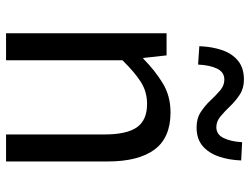

<svg xmlns="http://www.w3.org/2000/svg" viewBox="-118 -728 845 650"><g transform="rotate(90 305.0 -402.5)"><path d="M92.1 0V-543.4H167L175.7 -464.5H178.1Q216.8 -503.1 260.3 -529.9Q303.9 -556.8 360.1 -556.8Q445.8 -556.8 486 -502.4Q526.1 -448 526.1 -344.1V0H434.7V-332.4Q434.7 -408.5 410.5 -442.9Q386.3 -477.4 331.5 -477.4Q289.9 -477.4 257 -456.4Q224.2 -435.5 183.5 -394V0ZM410.4 -645Q380.3 -645 358.7 -659.2Q337.1 -673.3 319.6 -692Q302.1 -710.7 285.5 -724.9Q268.8 -739 249.1 -739Q224 -739 212 -714.7Q200.1 -690.5 198.1 -650.1L135.9 -654.3Q137.5 -697.6 149.3 -731.7Q161.1 -765.9 185.5 -785.6Q209.9 -805.3 248.8 -805.3Q278.5 -805.3 300 -791.1Q321.5 -777 339 -758.6Q356.5 -740.2 373.4 -726.1Q390.3 -711.9 410 -711.9Q434.6 -711.9 446.6 -736.2Q458.7 -760.5 460.9 -799.2L522.7 -796Q521.1 -753.3 509 -719.2Q497 -685.1 473.2 -665Q449.3 -645 410.4 -645Z"/></g></svg>

Font: Noto Sans TC
Style: Regular
Weight: 100
Designer: Ryoko NISHIZUKA 西塚涼子 (kana, bopomofo & ideographs); Paul D. Hunt (Latin, Greek & Cyrillic); Sandoll Communications 산돌커뮤니
Foundry: Adobe
Version: Version 2.004;hotconv 1.0.118;makeotfexe 2.5.65603